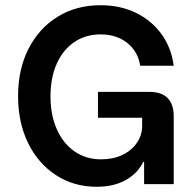

<svg xmlns="http://www.w3.org/2000/svg" viewBox="-20 -705 750 735"><path d="M350 10Q262.5 10 194.2 -34.6Q125.8 -79.2 87.5 -157.5Q49.2 -235.8 49.2 -336.7Q49.2 -440 89.2 -518.3Q129.2 -596.7 200.4 -640.8Q271.7 -685 365 -685Q440 -685 499.6 -656.2Q559.2 -627.5 597.5 -575.4Q635.8 -523.3 645 -453.3H516.7Q508.3 -507.5 467.5 -540.4Q426.7 -573.3 365 -573.3Q307.5 -573.3 264.2 -543.8Q220.8 -514.2 197.1 -460.8Q173.3 -407.5 173.3 -335.8Q173.3 -265 197.5 -210.4Q221.7 -155.8 265.4 -125.4Q309.2 -95 366.7 -95Q412.5 -95 447.9 -111.7Q483.3 -128.3 503.8 -157.9Q524.2 -187.5 524.2 -223.3V-254.2H355V-353.3H551.7Q598.3 -353.3 621.7 -329.6Q645 -305.8 645 -260V0H531.7V-85H528.3Q506.7 -40.8 460.8 -15.4Q415 10 350 10Z"/></svg>

Font: Funnel Sans Light SemiBold
Style: Regular
Weight: 600
Version: Version 1.000